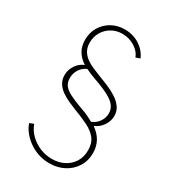

<svg xmlns="http://www.w3.org/2000/svg" viewBox="-256 -979 1256 1392"><g transform="rotate(30 372.0 -282.5)"><path d="M380.5 275Q328 275 282.2 258.8Q236.5 242.5 201 215.5Q165.5 188.5 141.8 157Q118 125.5 109 95L143.5 82Q160.5 128.5 196.5 163.8Q232.5 199 280.2 218.8Q328 238.5 380.5 238.5Q436 238.5 480.8 215.8Q525.5 193 551.8 151.5Q578 110 578 53Q578 -6 549.2 -42.5Q520.5 -79 469.5 -104.5Q418.5 -130 352 -155Q319.5 -167.5 285.2 -183Q251 -198.5 221.8 -219.2Q192.5 -240 174.8 -268.5Q157 -297 157 -335Q157 -379.5 182.5 -417.8Q208 -456 248 -471Q202.5 -501 180.2 -540.2Q158 -579.5 158 -630Q158 -691 186.2 -738.2Q214.5 -785.5 263 -812.8Q311.5 -840 372 -840Q408.5 -840 440.8 -830.2Q473 -820.5 499 -803.2Q525 -786 544.2 -763Q563.5 -740 574 -714L539 -701Q522.5 -745.5 475.8 -774.5Q429 -803.5 372 -803.5Q322.5 -803.5 282.8 -780.2Q243 -757 220.2 -718Q197.5 -679 197.5 -630.5Q197.5 -590.5 213.2 -563Q229 -535.5 255.5 -516Q282 -496.5 314.5 -482.5Q347 -468.5 381 -455.5Q416.5 -442 457.8 -425Q499 -408 535.5 -385Q572 -362 595.2 -330.8Q618.5 -299.5 618.5 -257.5Q618.5 -214 592.5 -176Q566.5 -138 524.5 -120.5Q572.5 -87 595.8 -44Q619 -1 619 52.5Q619 119 587 169Q555 219 501.2 247Q447.5 275 380.5 275ZM492.5 -137Q516 -145.5 534.8 -163.2Q553.5 -181 564 -204.8Q574.5 -228.5 574.5 -255Q574.5 -288.5 554.8 -315.5Q535 -342.5 488 -367.8Q441 -393 360.5 -421Q337 -429 322 -435.5Q307 -442 280 -455Q260 -448.5 241.8 -431.5Q223.5 -414.5 212.2 -389.5Q201 -364.5 201 -334.5Q201 -298 220 -273.8Q239 -249.5 276.5 -230.8Q314 -212 369 -191.5Q403.5 -179.5 421.8 -172Q440 -164.5 454.5 -157.2Q469 -150 492.5 -137Z"/></g></svg>

Font: Spartan Thin ExtraLight
Style: Regular
Weight: 250
Version: Version 1.004